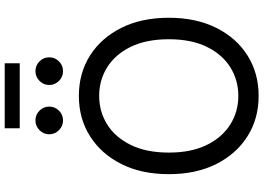

<svg xmlns="http://www.w3.org/2000/svg" viewBox="-169 -917 1097 799"><g transform="rotate(-90 379.5 -517.5)"><path d="M379.9 10.3Q285.6 10.3 212.2 -35.9Q138.7 -82 96.4 -166Q54.2 -250 54.2 -363.3Q54.2 -477.1 96.4 -561Q138.7 -645 212.2 -691.4Q285.6 -737.8 379.9 -737.8Q474.6 -737.8 547.9 -691.4Q621.1 -645 663.1 -561Q705.1 -477.1 705.1 -363.3Q705.1 -250 663.1 -166Q621.1 -82 547.9 -35.9Q474.6 10.3 379.9 10.3ZM379.9 -74.2Q445.3 -74.2 498.8 -107.4Q552.2 -140.6 584 -205.3Q615.7 -270 615.7 -363.3Q615.7 -457.5 584 -522.2Q552.2 -586.9 498.8 -620.1Q445.3 -653.3 379.9 -653.3Q314.5 -653.3 261 -619.9Q207.5 -586.4 175.8 -521.7Q144 -457 144 -363.3Q144 -270 175.8 -205.6Q207.5 -141.1 261 -107.7Q314.5 -74.2 379.9 -74.2ZM482.9 -803.7Q459.5 -803.7 442.4 -820.6Q425.3 -837.4 425.3 -861.3Q425.3 -884.8 442.4 -901.6Q459.5 -918.5 482.9 -918.5Q506.8 -918.5 523.7 -901.6Q540.5 -884.8 540.5 -861.3Q540.5 -837.4 523.7 -820.6Q506.8 -803.7 482.9 -803.7ZM277.8 -803.7Q254.4 -803.7 237.3 -820.6Q220.2 -837.4 220.2 -861.3Q220.2 -884.8 237.3 -901.6Q254.4 -918.5 277.8 -918.5Q301.8 -918.5 318.6 -901.6Q335.4 -884.8 335.4 -861.3Q335.4 -837.4 318.6 -820.6Q301.8 -803.7 277.8 -803.7ZM515.6 -1046.4V-983.9H245.1V-1046.4Z"/></g></svg>

Font: Inter 20pt
Style: Regular
Weight: 400
Version: Version 4.001;git-66647c0bb